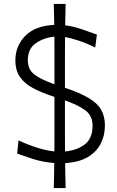

<svg xmlns="http://www.w3.org/2000/svg" viewBox="-20 -823 598 980"><path d="M254.5 137Q255.5 103.5 256 71.8Q256.5 40 257 9Q198.5 4.5 149.8 -11.2Q101 -27 67.5 -39L74.5 -106.5Q121.5 -84.5 168.5 -69.5Q215.5 -54.5 257.5 -50Q258 -85.5 258 -120.8Q258 -156 258 -192V-328.5Q194.5 -349 150 -372.5Q105.5 -396 82 -429.8Q58.5 -463.5 58.5 -515Q58.5 -588.5 109 -640Q159.5 -691.5 257 -696Q256.5 -722 255.8 -748.8Q255 -775.5 254.5 -803H315Q314.5 -775 313.8 -747.8Q313 -720.5 312.5 -694Q356 -688 399.8 -673Q443.5 -658 474.5 -646.5L466 -580.5Q420.5 -603 380.5 -616Q340.5 -629 312 -634Q311.5 -594 311.5 -554.2Q311.5 -514.5 311.5 -474V-375Q389 -349 433.5 -322.2Q478 -295.5 496.8 -262Q515.5 -228.5 515.5 -182.5Q515.5 -131.5 494 -89.5Q472.5 -47.5 427.5 -21Q382.5 5.5 312.5 9.5Q313 40 313.5 72Q314 104 315 137ZM122 -515Q122 -469 154.5 -443.5Q187 -418 258 -393V-474Q258 -515 258 -555Q258 -595 257.5 -636Q203 -630.5 162.5 -602.2Q122 -574 122 -515ZM311.5 -192Q311.5 -156 311.5 -120.8Q311.5 -85.5 312 -50Q372.5 -55.5 412.5 -85.8Q452.5 -116 452.5 -182.5Q452.5 -232.5 415.2 -260Q378 -287.5 311.5 -310.5Z"/></svg>

Font: Commissioner Flair Light
Style: Regular
Weight: 300
Designer: Kostas Bartsokas
Foundry: Kostas Bartsokas
Version: Version 1.000; ttfautohint (v1.8.3)